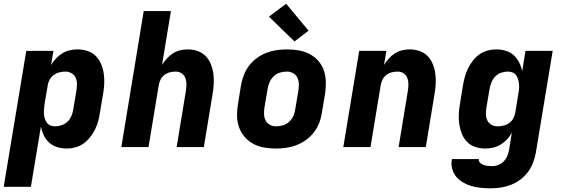

<svg xmlns="http://www.w3.org/2000/svg" viewBox="-35 -795 3055 1038"><path d="M-15 215 107 -520H254L241 -443Q252 -462 267.5 -478.5Q283 -495 301.5 -506.5Q320 -518 341.5 -523Q363 -528 383 -528Q412 -528 438 -519.5Q464 -511 482.5 -492.5Q501 -474 511.5 -449Q522 -424 526 -397Q530 -370 528.5 -341.5Q527 -313 522 -285L505 -185Q502 -162 495.5 -139Q489 -116 478.5 -94.5Q468 -73 452 -53Q436 -33 416.5 -19Q397 -5 373 1.5Q349 8 326 8Q299 8 274.5 0.5Q250 -7 231.5 -23.5Q213 -40 202 -62.5Q191 -85 186 -110L132 215ZM262 -112Q280 -112 298 -118Q316 -124 330 -137.5Q344 -151 351.5 -169Q359 -187 361 -204L378 -304Q381 -323 381 -341Q381 -359 374 -374.5Q367 -390 352 -399Q337 -408 319 -408Q303 -408 286.5 -404Q270 -400 256 -390Q242 -380 233.5 -364.5Q225 -349 223 -333L206 -233Q204 -219 203 -206Q202 -193 202.5 -180Q203 -167 207 -154.5Q211 -142 218 -132Q225 -122 237 -117Q249 -112 262 -112Z M621 0 742 -735H889L841 -444Q852 -462 867 -478.5Q882 -495 900 -506.5Q918 -518 938.5 -523Q959 -528 979 -528Q1008 -528 1033.5 -519Q1059 -510 1077 -491.5Q1095 -473 1105 -448Q1115 -423 1118.5 -396Q1122 -369 1120.5 -341Q1119 -313 1114 -285L1067 0H920L970 -304Q973 -322 973 -340Q973 -358 967 -373.5Q961 -389 947 -398.5Q933 -408 915 -408Q899 -408 883 -404Q867 -400 853.5 -389.5Q840 -379 832.5 -363.5Q825 -348 823 -333L768 0Z M1457 8Q1424 8 1392.5 2.5Q1361 -3 1334 -17.5Q1307 -32 1287 -55.5Q1267 -79 1257 -108Q1247 -137 1246.5 -169.5Q1246 -202 1252 -235L1268 -335Q1273 -363 1283.5 -390Q1294 -417 1312 -440.5Q1330 -464 1354 -481.5Q1378 -499 1405.5 -509.5Q1433 -520 1460.5 -524Q1488 -528 1516 -528Q1549 -528 1580.5 -522.5Q1612 -517 1639.5 -502.5Q1667 -488 1687 -464.5Q1707 -441 1716.5 -412Q1726 -383 1726.5 -350.5Q1727 -318 1722 -285L1705 -185Q1701 -157 1690.5 -130Q1680 -103 1662 -79.5Q1644 -56 1619.5 -38.5Q1595 -21 1568 -10.5Q1541 0 1513 4Q1485 8 1457 8ZM1457 -112Q1476 -112 1494.5 -117.5Q1513 -123 1528 -136.5Q1543 -150 1551 -168Q1559 -186 1561 -204L1578 -304Q1581 -323 1580.5 -341.5Q1580 -360 1572.5 -375.5Q1565 -391 1549.5 -399.5Q1534 -408 1516 -408Q1497 -408 1478.5 -402.5Q1460 -397 1445.5 -383.5Q1431 -370 1423 -352Q1415 -334 1412 -316L1395 -216Q1392 -197 1392.5 -178.5Q1393 -160 1400.5 -144.5Q1408 -129 1423.5 -120.5Q1439 -112 1457 -112ZM1557 -571 1419 -705 1512 -775 1633 -629Z M1821 0 1907 -520H2054L2041 -444Q2052 -462 2067 -478.5Q2082 -495 2100 -506.5Q2118 -518 2138.5 -523Q2159 -528 2179 -528Q2208 -528 2233.5 -519Q2259 -510 2277 -491.5Q2295 -473 2305 -448Q2315 -423 2318.5 -396Q2322 -369 2320.5 -341Q2319 -313 2314 -285L2267 0H2120L2170 -304Q2173 -322 2173 -340Q2173 -358 2167 -373.5Q2161 -389 2147 -398.5Q2133 -408 2115 -408Q2099 -408 2083 -404Q2067 -400 2053.5 -389.5Q2040 -379 2032.5 -363.5Q2025 -348 2023 -333L1968 0Z M2617 223Q2591 223 2565 220.5Q2539 218 2514.5 211Q2490 204 2468.5 191.5Q2447 179 2431.5 160.5Q2416 142 2409.5 117Q2403 92 2408 66V65H2554Q2552 77 2560.5 85Q2569 93 2580 97Q2591 101 2603 102Q2615 103 2627 103Q2644 103 2661 96Q2678 89 2690.5 75Q2703 61 2709 44.5Q2715 28 2718 11L2732 -77Q2721 -58 2706 -41.5Q2691 -25 2672 -13.5Q2653 -2 2631.5 3Q2610 8 2590 8Q2561 8 2535 -0.5Q2509 -9 2490.5 -27.5Q2472 -46 2462 -71Q2452 -96 2448 -123Q2444 -150 2445.5 -178.5Q2447 -207 2452 -235L2468 -335Q2472 -358 2478.5 -381Q2485 -404 2495.5 -425.5Q2506 -447 2521.5 -467Q2537 -487 2557 -501Q2577 -515 2600.5 -521.5Q2624 -528 2647 -528Q2674 -528 2699 -520.5Q2724 -513 2742 -496.5Q2760 -480 2771.5 -457.5Q2783 -435 2788 -410L2806 -520H2953L2862 30Q2857 57 2847 84Q2837 111 2819.5 134.5Q2802 158 2778 176Q2754 194 2726.5 204.5Q2699 215 2671.5 219Q2644 223 2617 223ZM2654 -112Q2670 -112 2687 -116Q2704 -120 2718 -130Q2732 -140 2740 -155.5Q2748 -171 2751 -187L2767 -287Q2770 -301 2771 -314Q2772 -327 2771 -340Q2770 -353 2766 -365.5Q2762 -378 2755.5 -388Q2749 -398 2736.5 -403Q2724 -408 2711 -408Q2693 -408 2675 -402Q2657 -396 2643.5 -382.5Q2630 -369 2622.5 -351Q2615 -333 2612 -316L2595 -216Q2592 -197 2592 -179Q2592 -161 2599 -145.5Q2606 -130 2621 -121Q2636 -112 2654 -112Z"/></svg>

Font: Iosevka Heavy Extended
Style: Italic
Weight: 900
Width: 7
Italic angle: -9°
Monospace: yes
Designer: Belleve Invis
Foundry: Belleve Invis
Version: Version 32.5.0; ttfautohint (v1.8.4)